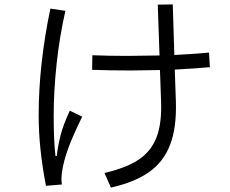

<svg xmlns="http://www.w3.org/2000/svg" viewBox="-20 -818 1040 869"><path d="M776 -360Q780 -241 750 -163Q720 -85 654.5 -39Q589 7 482 31L453 -35Q551 -58 607 -95Q663 -132 688 -195.5Q713 -259 709 -361L704 -501Q616 -499 572 -499Q479 -499 397 -502L398 -568Q471 -565 557 -565Q606 -565 702 -567L694 -797L762 -798L769 -569Q878 -575 926 -580L930 -514Q879 -509 771 -503ZM237 -112Q242 -159 254.5 -207Q267 -255 296 -317L352 -290Q308 -200 287.5 -143Q267 -86 260 -36Q258 -18 258 -11Q258 -1 260 17L188 23Q155 -148 155 -295Q155 -526 208 -779L276 -769Q249 -650 236 -527Q223 -404 223 -294Q223 -181 231 -112Z"/></svg>

Font: IBM Plex Sans JP
Style: Regular
Weight: 400
Designer: Mike Abbink; Paul van der Laan; Pieter van Rosmalen; Wujin Sim; Yejin Wi; Jinhee Kim; Boomi Park; Yona Kim; Kichan Ma
Foundry: Sandoll Inc.
Version: Version 1.000